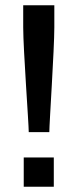

<svg xmlns="http://www.w3.org/2000/svg" viewBox="-20 -708 294 728"><path d="M89 -207H167C167 -240 186 -521 186 -604V-688H68V-604C68 -521 89 -240 89 -207ZM70 0H184V-111H70Z"/></svg>

Font: Saira UNSAM Medium SC
Style: Regular
Weight: 500
Designer: Hector Gatti with collaboration of the Omnibus-Type team
Foundry: Omnibus-Type
Version: Version 1.072;PS 001.072;hotconv 1.0.88;makeotf.lib2.5.64775